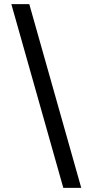

<svg xmlns="http://www.w3.org/2000/svg" viewBox="-20 -760 420 931"><path d="M287 151 35 -740H122L374 151Z"/></svg>

Font: IBM Plex Sans Cond Medm
Style: Regular
Weight: 500
Width: 3
Designer: Mike Abbink, Paul van der Laan, Pieter van Rosmalen
Foundry: Bold Monday
Version: Version 1.3